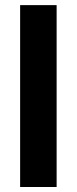

<svg xmlns="http://www.w3.org/2000/svg" viewBox="-20 -748 307 768"><path d="M206.5 -727.5V0H60.5V-727.5Z"/></svg>

Font: Inter 17pt
Style: Bold
Weight: 700
Version: Version 4.001;git-66647c0bb